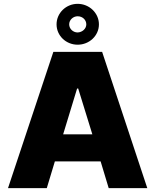

<svg xmlns="http://www.w3.org/2000/svg" viewBox="-20 -976 807 996"><path d="M222.7 0 264.6 -138.7H502L543.9 0H744.1L509.8 -707H256.8L21.5 0ZM382.8 -744.1C443.4 -744.1 493.2 -791 493.2 -849.6C493.2 -908.2 443.4 -956.1 382.8 -956.1C322.3 -956.1 273.4 -908.2 273.4 -849.6C273.4 -791 322.3 -744.1 382.8 -744.1ZM382.8 -807.6C358.4 -807.6 338.9 -827.1 338.9 -849.6C338.9 -873 359.4 -891.6 382.8 -891.6C408.2 -891.6 427.7 -873 427.7 -849.6C427.7 -827.1 407.2 -808.6 382.8 -807.6ZM307.6 -279.3 379.9 -516.6H385.7L459 -279.3Z"/></svg>

Font: Pretendard Black
Style: Regular
Weight: 900
Designer: Base glyphs from Inter by Rasmus Andersson; Hangeul glyphs from Noto Sans CJK(Source Han Sans) by Jang Soo-young and Kan
Foundry: Kil Hyung-jin
Version: Version 1.309;Glyphs 3.2 (3225)